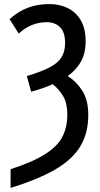

<svg xmlns="http://www.w3.org/2000/svg" viewBox="-20 -744 492 944"><path d="M32 88Q143 52 204 12.5Q265 -27 288 -74Q311 -121 311 -179Q311 -235 291.5 -269.5Q272 -304 239 -330Q215 -319 188.5 -310Q162 -301 133 -293L112 -370Q182 -391 223.5 -412.5Q265 -434 282.5 -462.5Q300 -491 300 -533Q300 -587 274.5 -611Q249 -635 210 -635Q133 -635 72 -579L27 -650Q71 -689 118.5 -706.5Q166 -724 222 -724Q272 -724 312.5 -704.5Q353 -685 377 -644.5Q401 -604 401 -541Q401 -482 378 -441Q355 -400 313 -370Q354 -345 384 -299Q414 -253 414 -179Q414 -88 374 -23Q334 42 249.5 90.5Q165 139 32 180Z"/></svg>

Font: Noto Sans ExtraCondensed Medium
Style: Regular
Weight: 500
Width: 2
Designer: Monotype Design Team
Foundry: Monotype Imaging Inc.
Version: Version 2.013; ttfautohint (v1.8.4.7-5d5b)